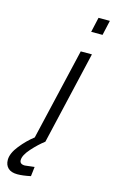

<svg xmlns="http://www.w3.org/2000/svg" viewBox="-170 -743 594 996"><g transform="rotate(15 127.5 -245.5)"><path d="M272 -612 290 -692H229L211 -612ZM109 141 58 147C39.3 147 30 139.7 30 125C30 107.7 41 86.7 63 62C85 37.3 107 16.7 129 0L245 -500H185L70 -7C45.3 11.7 21.7 35.2 -1 63.5C-23.7 91.8 -35 117.7 -35 141C-35 159.7 -29.3 174.3 -18 185C-6.7 195.7 10 201 32 201C51.3 201 75 198 103 192Z"/></g></svg>

Font: RazerF5 Light
Style: Italic
Weight: 300
Foundry: Razer Inc.
Version: Version 2